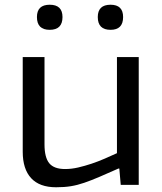

<svg xmlns="http://www.w3.org/2000/svg" viewBox="-20 -781 686 811"><path d="M190 -655Q136 -655 136 -709Q136 -761 190 -761Q244 -761 244 -709Q244 -655 190 -655ZM447 -655Q393 -655 393 -709Q393 -761 447 -761Q500 -761 500 -709Q500 -655 447 -655ZM217 10Q147 10 111.5 -28.5Q76 -67 76 -140V-540H168V-171Q168 -116 188 -91.5Q208 -67 255 -67Q282 -67 310 -73.5Q338 -80 366.5 -89.5Q395 -99 422.5 -111Q450 -123 474 -134V-540H566V0H490L484 -69H480Q433 -48 399 -33.5Q365 -19 336 -9Q307 1 279.5 5.5Q252 10 217 10Z"/></svg>

Font: Encode Sans Wide
Style: Regular
Weight: 400
Designer: Pablo Impallari, Andres Torresi
Foundry: Pablo Impallari, Andres Torresi
Version: Version 1.000; ttfautohint (v1.00) -l 8 -r 50 -G 200 -x 14 -